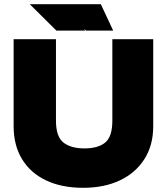

<svg xmlns="http://www.w3.org/2000/svg" viewBox="-20 -887 796 916"><path d="M377 9Q274 9 199.5 -26.5Q125 -62 85 -128Q45 -194 45 -285V-700H247V-312Q247 -235 282.5 -207Q318 -179 383 -179Q448 -179 482 -207Q516 -235 516 -312V-700H711V-285Q711 -194 669 -128Q627 -62 552 -26.5Q477 9 377 9ZM390 -741 264 -867H461L520 -741ZM249 -741 122 -867H318L386 -741Z"/></svg>

Font: REM ExtraBold
Style: Regular
Weight: 800
Designer: Octavio Pardo
Foundry: Ashler Design
Version: Version 1.005;gftools[0.9.28]